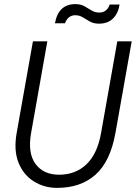

<svg xmlns="http://www.w3.org/2000/svg" viewBox="-20 -901 660 933"><path d="M257 12Q195 12 144.5 -19.5Q94 -51 70 -110.5Q46 -170 61 -255L140 -700H210L131 -254Q114 -157 152.5 -104.5Q191 -52 267 -52Q347 -52 400 -102.5Q453 -153 471 -254L550 -700H620L541 -255Q516 -116 444 -52Q372 12 257 12ZM461 -786Q435 -786 416.5 -796.5Q398 -807 382 -817Q366 -827 345 -827Q329 -827 316 -817.5Q303 -808 296 -788H247Q264 -881 346 -881Q372 -881 390 -871Q408 -861 424.5 -850.5Q441 -840 462 -840Q500 -840 513 -879H561Q554 -835 528.5 -810.5Q503 -786 461 -786Z"/></svg>

Font: DM Mono Light
Style: Italic
Weight: 300
Italic angle: -10°
Designer: Colophon Foundry
Foundry: Colophon Foundry
Version: Version 1.000; ttfautohint (v1.8.2.53-6de2)